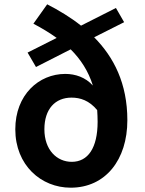

<svg xmlns="http://www.w3.org/2000/svg" viewBox="-20 -857 671 891"><path d="M313 -106C244 -106 186 -161 186 -257C186 -351 236 -404 312 -404C352 -404 394 -391 431 -346C432 -329 433 -311 433 -292C433 -170 388 -106 313 -106ZM556 -754 518 -820 356 -738C307 -777 253 -809 199 -837L135 -747C175 -726 211 -704 243 -681L108 -613L147 -546L308 -628C355 -581 390 -527 411 -460C377 -498 330 -514 283 -514C160 -514 51 -417 51 -257C51 -90 171 14 308 14C470 14 571 -116 571 -299C571 -470 508 -592 417 -684Z"/></svg>

Font: Genne Gothic Bold
Style: Regular
Weight: 700
Designer: Ryoko NISHIZUKA (kana & ideographs); Paul D. Hunt (Latin, Greek & Cyrillic); Wenlong ZHANG (bopomofo); Sandoll Communica
Foundry: Adobe Systems Incorporated
Version: Version 1.004;PS 1.004;hotconv 16.6.51;makeotf.lib2.5.65220